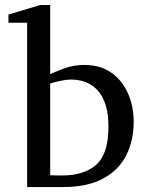

<svg xmlns="http://www.w3.org/2000/svg" viewBox="-20 -757 595 777"><path d="M521 -264.2Q521 -189 491.2 -129.2Q461.4 -69.3 397.9 -34.7Q334.5 0 233.9 0H89.8V-665H14.2V-698.2L143.1 -736.8H183.1V-457Q200.2 -465.3 238.5 -479.7Q276.9 -494.1 320.8 -494.1Q386.7 -494.1 431.2 -462.4Q475.6 -430.7 498.3 -378.2Q521 -325.7 521 -264.2ZM418.9 -244.1Q418.9 -338.9 378.9 -387Q338.9 -435.1 266.1 -435.1Q249.5 -435.1 223.9 -429.7Q198.2 -424.3 183.1 -418.9V-47.9Q195.3 -47.4 207.5 -47.1Q219.7 -46.9 231.9 -46.9Q320.8 -46.9 369.9 -90.8Q418.9 -134.8 418.9 -244.1Z"/></svg>

Font: Charis
Style: Regular
Weight: 400
Designer: Walt Agee, Miriam Martin, Annie Olsen, Victor Gaultney, Lorna Priest, Alan Ward, Bob Hallissy, Martin Hosken, Sharon Cor
Foundry: SIL Global
Version: Version 7.000